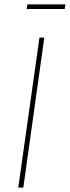

<svg xmlns="http://www.w3.org/2000/svg" viewBox="-20 -852 317 872"><path d="M273.9 -811H101.1L104 -832H276.9ZM181.2 -681.2 85.9 0H63L159.2 -681.2Z"/></svg>

Font: Fira Sans Compressed Thin
Style: Italic
Weight: 100
Width: 3
Italic angle: -8°
Designer: Carrois Corporate & Edenspiekermann AG
Foundry: Carrois Corporate GbR & Edenspiekermann AG
Version: Version 4.203;PS 004.203;hotconv 1.0.88;makeotf.lib2.5.64775